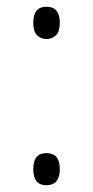

<svg xmlns="http://www.w3.org/2000/svg" viewBox="-20 -542 278 572"><path d="M79.1 -38.1Q79.1 -85.9 118.2 -85.9Q158.2 -85.9 158.2 -38.1Q158.2 9.8 118.2 9.8Q79.1 9.8 79.1 -38.1ZM79.1 -474.1Q79.1 -522 118.2 -522Q158.2 -522 158.2 -474.1Q158.2 -448.2 146.7 -437Q135.3 -425.8 118.2 -425.8Q101.6 -425.8 90.3 -437Q79.1 -448.2 79.1 -474.1Z"/></svg>

Font: Open Sans Light
Style: Regular
Weight: 300
Foundry: Ascender Corporation
Version: Version 1.10